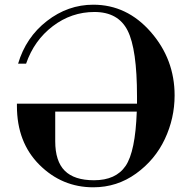

<svg xmlns="http://www.w3.org/2000/svg" viewBox="-20 -784 793 817"><path d="M52 -333V-343H563V-374Q563 -575 523 -654Q483 -733 382 -733Q284 -733 204.5 -672.5Q125 -612 91 -513H57Q90 -625 179.5 -694.5Q269 -764 377 -764Q520 -764 621.5 -648Q723 -532 723 -378Q723 -281 681.5 -192.5Q640 -104 559 -45.5Q478 13 377 13Q244 13 148 -82.5Q52 -178 52 -333ZM215 -309V-183Q215 -98 255.5 -57.5Q296 -17 380 -17Q473 -17 514.5 -78Q556 -139 562 -309Z"/></svg>

Font: Libre Bodoni
Style: Regular
Weight: 400
Designer: Pablo Impallari, Rodrigo Fuenzalida
Foundry: Pablo Impallari, Rodrigo Fuenzalida
Version: Version 1.001